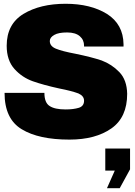

<svg xmlns="http://www.w3.org/2000/svg" viewBox="-20 -720 709 1007"><path d="M54.2 0ZM324.2 -700.2Q454.6 -700.2 541 -647Q626.5 -592.8 627.9 -487.8V-476.1H420.9V-480Q420.9 -510.7 398.9 -529.8Q376 -549.8 332 -549.8Q287.1 -549.8 265.1 -537.1Q241.2 -523.9 241.2 -504.9Q241.2 -478 272.9 -464.8Q305.7 -451.2 376 -438Q459.5 -420.9 513.2 -402.8Q566.4 -382.8 606 -341.8Q645.5 -300.8 647 -228Q647 -105 564.9 -46.9Q481.4 12.2 344.2 12.2Q183.1 12.2 94.2 -42Q3.9 -96.2 3.9 -232.9H212.9Q212.9 -181.2 240.2 -164.1Q267.1 -146 324.2 -146Q365.2 -146 394 -154.8Q420.9 -163.6 420.9 -191.9Q420.9 -216.8 391.1 -230Q354 -243.7 291 -255.9Q208.5 -273.9 151.9 -293.9Q95.7 -314 56.2 -357.9Q15.1 -403.3 15.1 -480Q15.1 -593.3 103 -647Q190.9 -700.2 324.2 -700.2ZM662.1 168 607.9 267.1H541L582 174.8H532.2V59.1H662.1Z"/></svg>

Font: Archivo-RBTV
Style: Regular
Weight: 500
Designer: Hector Gatti
Foundry: Hector Gatti
Version: ""